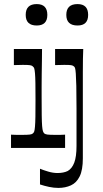

<svg xmlns="http://www.w3.org/2000/svg" viewBox="-20 -725 505 941"><path d="M34 0V-65Q49 -64 62 -64Q75 -64 87 -64Q115 -64 126 -65.5Q137 -67 141 -71Q146 -75 148 -81.5Q150 -88 151.5 -105Q153 -122 153.5 -153Q154 -184 154 -236Q154 -287 153.5 -318Q153 -349 151.5 -365.5Q150 -382 148 -389Q146 -396 141 -399Q137 -404 127 -405.5Q117 -407 92 -407Q82 -407 71.5 -406.5Q61 -406 48 -406V-485H186Q186 -463 185.5 -431Q185 -399 184.5 -365Q184 -331 184 -301Q184 -271 184 -251Q184 -193 184.5 -159Q185 -125 186.5 -107Q188 -89 190.5 -82Q193 -75 197 -71Q202 -67 212.5 -65.5Q223 -64 252 -64Q262 -64 273.5 -64Q285 -64 299 -65V0ZM160 -600Q106 -600 106 -652Q106 -705 160 -705Q212 -705 212 -652Q212 -600 160 -600ZM360 -600Q305 -600 305 -652Q305 -705 360 -705Q412 -705 412 -652Q412 -600 360 -600ZM176 102Q193 109 216.5 116Q240 123 262 123Q276 123 289 120.5Q302 118 312 113Q333 101 344 72Q355 43 355 -10Q355 -121 355 -192Q355 -263 354 -304Q353 -345 351.5 -364.5Q350 -384 348 -390.5Q346 -397 343 -399Q338 -404 329 -405.5Q320 -407 295 -407Q285 -407 274 -406.5Q263 -406 250 -406V-485H388Q387 -466 386.5 -436Q386 -406 386 -370Q386 -334 386 -298Q386 -262 386 -231.5Q386 -201 386 -182Q386 -149 386 -125Q386 -101 386 -77.5Q386 -54 386 -24Q386 6 386 51Q386 108 370.5 139.5Q355 171 327.5 183.5Q300 196 266 196Q244 196 220.5 191Q197 186 176 179Z"/></svg>

Font: Ojuju Medium
Style: Regular
Weight: 500
Designer: Chisaokwu Joboson, Mirko Velimirovic
Foundry: Udi Foundry
Version: Version 1.000